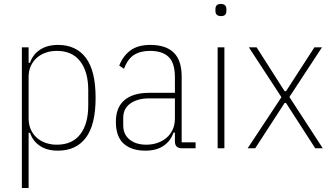

<svg xmlns="http://www.w3.org/2000/svg" viewBox="-20 -746 1671 966"><path d="M90 -508H124V-430H131Q145 -472 181.5 -496Q218 -520 272 -520Q363 -520 412 -455Q461 -390 461 -254Q461 -118 412 -53Q363 12 271 12Q217 12 181 -12Q145 -36 131 -78H124V200H90ZM266 -18Q343 -18 383.5 -70Q424 -122 424 -216V-292Q424 -385 383.5 -437.5Q343 -490 266 -490Q236 -490 210 -481Q184 -472 165 -455Q146 -438 135 -414Q124 -390 124 -359V-150Q124 -119 135 -94.5Q146 -70 165 -53Q184 -36 210 -27Q236 -18 266 -18Z M895 0Q860 0 860 -35V-79H853Q839 -37 803 -12.5Q767 12 712 12Q641 12 602 -23.5Q563 -59 563 -133Q563 -206 606.5 -242.5Q650 -279 730 -279H860V-357Q860 -429 828.5 -459.5Q797 -490 735 -490Q686 -490 654 -469.5Q622 -449 604 -400L580 -416Q599 -465 636.5 -492.5Q674 -520 736 -520Q815 -520 854.5 -481Q894 -442 894 -361V-30H964V0ZM716 -18Q746 -18 772 -27Q798 -36 817.5 -52.5Q837 -69 848.5 -93.5Q860 -118 860 -150V-251H730Q672 -251 636 -225.5Q600 -200 600 -153V-116Q600 -69 632.5 -43.5Q665 -18 716 -18Z M1092 -665Q1077 -665 1070.5 -672Q1064 -679 1064 -690V-701Q1064 -712 1070 -719Q1076 -726 1091 -726Q1106 -726 1112.5 -719Q1119 -712 1119 -701V-690Q1119 -679 1113 -672Q1107 -665 1092 -665ZM1075 -508H1109V0H1075Z M1226 0 1396 -257 1232 -508H1271L1412 -287H1419L1562 -508H1600L1436 -258L1604 0H1566L1419 -228H1412L1264 0Z"/></svg>

Font: IBM Plex Sans Cond ExtLt
Style: Regular
Weight: 200
Width: 3
Designer: Mike Abbink, Paul van der Laan, Pieter van Rosmalen
Foundry: Bold Monday
Version: Version 1.3